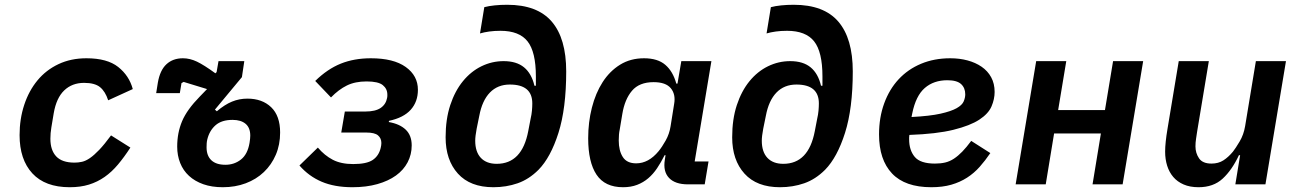

<svg xmlns="http://www.w3.org/2000/svg" viewBox="-20 -772 5440 804"><path d="M272 12Q169 12 115.5 -46Q62 -104 62 -206Q62 -274 81.5 -333Q101 -392 137 -435.5Q173 -479 225 -503.5Q277 -528 342 -528Q429 -528 475 -491.5Q521 -455 536 -399L433 -352Q421 -389 399 -407Q377 -425 332 -425Q282 -425 249 -393.5Q216 -362 205 -298L195 -238Q193 -227 192 -214.5Q191 -202 191 -191Q191 -143 215.5 -117Q240 -91 292 -91Q308 -91 323.5 -94.5Q339 -98 356.5 -110Q374 -122 395.5 -144.5Q417 -167 445 -205L526 -154Q500 -114 474 -83Q448 -52 418 -31Q388 -10 352.5 1Q317 12 272 12Z M913 12Q867 12 831.5 -0.5Q796 -13 771.5 -35.5Q747 -58 734.5 -89.5Q722 -121 722 -158Q722 -216 742.5 -264.5Q763 -313 817 -368L847 -399L749 -429L740 -424L733 -382H634L641 -426Q650 -478 677 -503Q704 -528 746 -528Q775 -528 804.5 -514Q834 -500 882 -465L887 -470L895 -516H1003L993 -449L880 -313L888 -306Q921 -334 951.5 -346.5Q982 -359 1016 -359Q1078 -359 1115.5 -323Q1153 -287 1153 -217Q1153 -166 1135 -124Q1117 -82 1085 -51.5Q1053 -21 1009 -4.5Q965 12 913 12ZM924 -82Q961 -82 989 -104Q1017 -126 1025 -174Q1028 -193 1028 -204Q1028 -237 1008.5 -253.5Q989 -270 954 -270Q908 -270 882.5 -247.5Q857 -225 848 -188Q846 -179 845.5 -171.5Q845 -164 845 -155Q845 -120 865 -101Q885 -82 924 -82Z M1456 12Q1381 12 1327 -11Q1273 -34 1234 -79L1311 -154Q1339 -121 1373.5 -103Q1408 -85 1459 -85Q1515 -85 1540.5 -102Q1566 -119 1574 -152Q1577 -164 1577 -173Q1577 -193 1563 -205Q1549 -217 1514 -217H1409L1424 -305H1510Q1552 -305 1574 -320Q1596 -335 1601 -362Q1602 -366 1602 -369.5Q1602 -373 1602 -376Q1602 -400 1583 -415.5Q1564 -431 1515 -431Q1467 -431 1432.5 -414Q1398 -397 1366 -364L1300 -433Q1351 -483 1407 -505.5Q1463 -528 1533 -528Q1628 -528 1679 -491.5Q1730 -455 1730 -396Q1730 -346 1700 -312.5Q1670 -279 1609 -266L1608 -261Q1654 -253 1679 -229Q1704 -205 1704 -163Q1704 -125 1687 -92.5Q1670 -60 1638 -37Q1606 -14 1560 -1Q1514 12 1456 12Z M2046 12Q1949 12 1897.5 -45Q1846 -102 1846 -197Q1846 -273 1865.5 -332Q1885 -391 1918.5 -432Q1952 -473 1996 -494.5Q2040 -516 2089 -516Q2143 -516 2174.5 -490Q2206 -464 2218 -413H2224V-452Q2224 -555 2189 -599Q2154 -643 2076 -643Q2050 -643 2028.5 -640Q2007 -637 1990 -632L2008 -742Q2027 -747 2051.5 -749.5Q2076 -752 2104 -752Q2230 -752 2290.5 -681.5Q2351 -611 2351 -473Q2351 -318 2318.5 -215.5Q2286 -113 2235 -61Q2195 -21 2147.5 -4.5Q2100 12 2046 12ZM2060 -86Q2166 -86 2192 -223L2202 -275Q2206 -292 2207.5 -308.5Q2209 -325 2209 -339Q2209 -418 2115 -418Q2064 -418 2031.5 -384.5Q1999 -351 1987 -287L1976 -233Q1970 -201 1970 -183Q1970 -136 1993.5 -111Q2017 -86 2060 -86Z M2589 12Q2513 12 2478 -40.5Q2443 -93 2443 -193Q2443 -260 2458.5 -321Q2474 -382 2503.5 -428Q2533 -474 2576.5 -501Q2620 -528 2677 -528Q2734 -528 2766 -500.5Q2798 -473 2812 -422H2817L2833 -516H2959L2889 -96H2947L2931 0H2861Q2807 0 2781.5 -27Q2756 -54 2764 -103L2767 -122H2763Q2748 -92 2731.5 -67.5Q2715 -43 2694.5 -25.5Q2674 -8 2648 2Q2622 12 2589 12ZM2644 -88Q2696 -88 2738 -139Q2752 -156 2767.5 -183.5Q2783 -211 2788 -243L2803 -337Q2810 -377 2789 -402.5Q2768 -428 2717 -428Q2657 -428 2626.5 -392Q2596 -356 2586 -295L2575 -229Q2573 -220 2572 -209Q2571 -198 2571 -184Q2571 -141 2588 -114.5Q2605 -88 2644 -88Z M3246 12Q3149 12 3097.5 -45Q3046 -102 3046 -197Q3046 -273 3065.5 -332Q3085 -391 3118.5 -432Q3152 -473 3196 -494.5Q3240 -516 3289 -516Q3343 -516 3374.5 -490Q3406 -464 3418 -413H3424V-452Q3424 -555 3389 -599Q3354 -643 3276 -643Q3250 -643 3228.5 -640Q3207 -637 3190 -632L3208 -742Q3227 -747 3251.5 -749.5Q3276 -752 3304 -752Q3430 -752 3490.5 -681.5Q3551 -611 3551 -473Q3551 -318 3518.5 -215.5Q3486 -113 3435 -61Q3395 -21 3347.5 -4.5Q3300 12 3246 12ZM3260 -86Q3366 -86 3392 -223L3402 -275Q3406 -292 3407.5 -308.5Q3409 -325 3409 -339Q3409 -418 3315 -418Q3264 -418 3231.5 -384.5Q3199 -351 3187 -287L3176 -233Q3170 -201 3170 -183Q3170 -136 3193.5 -111Q3217 -86 3260 -86Z M3880 12Q3770 12 3715.5 -45.5Q3661 -103 3661 -209Q3661 -280 3682.5 -339Q3704 -398 3743 -440Q3782 -482 3837 -505Q3892 -528 3959 -528Q3998 -528 4031.5 -519Q4065 -510 4090.5 -492.5Q4116 -475 4130.5 -448.5Q4145 -422 4145 -387Q4145 -357 4132 -326.5Q4119 -296 4081 -271Q4043 -246 3972.5 -228.5Q3902 -211 3788 -207Q3787 -201 3787 -196.5Q3787 -192 3787 -189Q3787 -143 3810.5 -115Q3834 -87 3895 -87Q3919 -87 3938 -91.5Q3957 -96 3974.5 -107.5Q3992 -119 4009.5 -137Q4027 -155 4047 -182L4127 -131Q4106 -100 4082.5 -73.5Q4059 -47 4029.5 -28Q4000 -9 3963.5 1.5Q3927 12 3880 12ZM3947 -436Q3890 -436 3852.5 -403.5Q3815 -371 3800 -297L3797 -282Q3874 -286 3918.5 -296Q3963 -306 3986 -319Q4009 -332 4015.5 -347.5Q4022 -363 4022 -377Q4022 -404 4004.5 -420Q3987 -436 3947 -436Z M4319 -516H4445L4411 -311H4607L4641 -516H4767L4681 0H4555L4590 -213H4394L4359 0H4233Z M5173 -122H5168Q5139 -60 5100 -24Q5061 12 4999 12Q4963 12 4936.5 0.5Q4910 -11 4893 -31Q4876 -51 4867.5 -78Q4859 -105 4859 -137Q4859 -174 4869 -233L4916 -516H5042L4993 -221Q4991 -207 4988.5 -191Q4986 -175 4986 -159Q4986 -131 5001 -109Q5016 -87 5053 -87Q5082 -87 5103 -100.5Q5124 -114 5143 -137Q5154 -151 5171 -179.5Q5188 -208 5194 -244L5239 -516H5365L5279 0H5153Z"/></svg>

Font: IBM Plex Mono SemiBold
Style: Italic
Weight: 600
Italic angle: -9°
Monospace: yes
Designer: Mike Abbink, Paul van der Laan, Pieter van Rosmalen
Foundry: Bold Monday
Version: Version 2.3